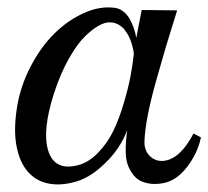

<svg xmlns="http://www.w3.org/2000/svg" viewBox="-20 -481 560 516"><path d="M520 -111.8Q511.2 -69.3 482.9 -32.5Q454.6 4.4 418.9 11.2Q405.8 13.7 393.6 13.4Q381.3 13.2 367.4 9Q353.5 4.9 343.8 -4.9Q334 -14.6 326.2 -31Q318.4 -47.4 317.9 -72.3Q317.4 -97.2 321.8 -131.8Q314 -108.4 295.9 -81.5Q277.8 -54.7 247.6 -28.8Q217.3 -2.9 185.1 6.8Q143.6 19 109.9 12.2Q76.2 5.4 54.2 -20.3Q32.2 -45.9 24.2 -89.4Q16.1 -132.8 25.9 -193.8Q35.2 -250.5 62.5 -302.7Q89.8 -355 126.2 -390.9Q162.6 -426.8 205.6 -446Q248.5 -465.3 288.1 -460Q301.3 -458.5 312.3 -449.5Q323.2 -440.4 329.3 -428.7Q335.4 -417 339.4 -405.8Q343.3 -394.5 344.7 -386.7L346.2 -378.9L360.8 -454.1L456.1 -453.1Q436 -389.2 426.5 -357.4Q417 -325.7 400.9 -268.6Q384.8 -211.4 377 -170.7Q369.1 -129.9 368.2 -100.1Q367.7 -76.2 383.1 -61.3Q398.4 -46.4 420.9 -48.8Q464.4 -54.2 500 -122.1ZM339.8 -336.9Q338.9 -342.3 337.9 -347.9Q336.9 -353.5 333.7 -364.3Q330.6 -375 325.9 -383.8Q321.3 -392.6 314.5 -401.4Q307.6 -410.2 297.4 -415.5Q287.1 -420.9 274.9 -420.9Q262.2 -421.4 245.4 -412.1Q228.5 -402.8 208 -382.8Q187.5 -362.8 165.3 -323.7Q143.1 -284.7 126 -232.9Q92.8 -130.9 109.4 -76.7Q126 -22.5 186 -36.1Q216.8 -43 242.7 -69.6Q268.6 -96.2 284.4 -128.9Q300.3 -161.6 312.7 -203.9Q325.2 -246.1 330.8 -276.4Q336.4 -306.6 339.8 -336.9Z"/></svg>

Font: GFS Olga
Style: Regular
Weight: 400
Designer: George Matthiopoulos
Foundry: George Matthiopoulos
Version: Version 1.0